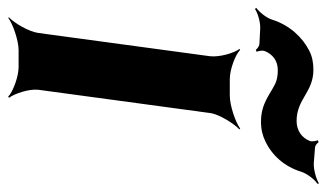

<svg xmlns="http://www.w3.org/2000/svg" viewBox="-194 -602 817 480"><g transform="rotate(90 215.0 -362.5)"><path d="M200 -50 258 -478C261 -502 285 -539 299 -552L297 -554C281 -542 239 -528 215 -528H173C149 -528 112 -542 100 -554L98 -552C108 -539 119 -502 116 -478L58 -50C55 -26 33 11 19 24L20 26C36 14 77 0 101 0H143C167 0 205 14 217 26L220 24C210 11 197 -26 200 -50ZM150 -737C132 -737 117 -734 103 -727C69 -710 39 -678 25 -635C21 -620 5 -601 -5 -594L-2 -591C8 -598 32 -605 47 -604L86 -602C92 -601 98 -596 100 -593L105 -595C103 -599 101 -609 103 -615C111 -635 127 -648 151 -648C164 -648 175 -646 184 -642C213 -628 234 -606 280 -606C299 -606 315 -610 329 -617C363 -633 392 -664 405 -707C410 -722 425 -741 435 -747L434 -751C424 -744 398 -737 383 -738L345 -741C339 -741 333 -747 331 -750L326 -748C328 -744 330 -734 328 -728C320 -708 302 -695 278 -695C223 -695 206 -737 150 -737Z"/></g></svg>

Font: Asimov
Style: EdgeWideIt
Weight: 500
Designer: Google
Version: Version 2.000980: 2014